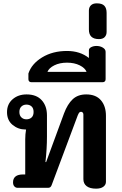

<svg xmlns="http://www.w3.org/2000/svg" viewBox="-20 -1124 730 1149"><path d="M479 -52V-439Q479 -446 475 -450.5Q471 -455 465 -455Q458 -455 454 -450Q450 -445 445 -433L289 -16Q286 -8 281 -4Q276 0 268 0H85Q74 0 66 -8.5Q58 -17 58 -33Q58 -56 73 -68Q88 -80 118 -80H131V-290Q131 -321 136 -349H132Q89 -349 55.5 -376.5Q22 -404 22 -453Q22 -501 55.5 -530Q89 -559 139 -559Q198 -559 229.5 -524.5Q261 -490 261 -434V-306Q261 -235 252 -154H256L363 -445Q384 -501 415 -530Q446 -559 496 -559Q554 -559 584 -524Q614 -489 614 -431V-36Q614 -18 598.5 -6.5Q583 5 555 5Q518 5 498.5 -10Q479 -25 479 -52ZM181 -454Q181 -476 169 -487Q157 -498 138 -498Q120 -498 108 -486.5Q96 -475 96 -454Q96 -433 108 -421.5Q120 -410 138 -410Q157 -410 169 -421Q181 -432 181 -454Z M612 -814V-650Q612 -641 607 -636.5Q602 -632 594 -632H168Q160 -632 155 -636.5Q150 -641 150 -650V-684Q169 -742 232 -780.5Q295 -819 381 -819Q459 -819 512 -777V-823Q512 -835 526 -842Q540 -849 557 -849Q579 -849 595.5 -839Q612 -829 612 -814ZM498 -694Q489 -717 457 -733Q425 -749 381 -749Q337 -749 305 -733Q273 -717 264 -694Z M512 -947V-1061Q512 -1080 524 -1092Q536 -1104 559 -1104Q591 -1104 604.5 -1089.5Q618 -1075 618 -1047V-933Q618 -914 606.5 -902Q595 -890 572 -890Q512 -890 512 -947Z"/></svg>

Font: Maitree
Style: Bold
Weight: 700
Designer: CadsonDemak Team
Foundry: CadsonDemak
Version: Version 1.002